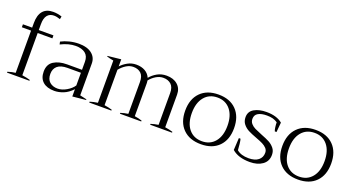

<svg xmlns="http://www.w3.org/2000/svg" viewBox="-48 -1292 3454 1880"><g transform="rotate(20 1679.0 -352.0)"><path d="M192 -560V-498H345V-467H192V-27Q244 -19 276 -9V0H42V-9Q88 -24 123 -27V-467H27V-498H123V-547Q123 -629 159 -671.5Q195 -714 265 -714Q311 -714 356 -699L350 -669Q314 -682 285 -682Q241 -682 216.5 -652Q192 -622 192 -560Z M376 -133Q376 -209 430 -243Q484 -277 567 -277H723V-361Q723 -419 687 -447.5Q651 -476 586 -476Q514 -476 432 -435L426 -463Q464 -483 512 -495Q560 -507 610 -507Q695 -507 743.5 -469Q792 -431 792 -367V-36Q829 -29 862 -20V-13L723 1V-75Q679 -28 630.5 -9Q582 10 537 10Q460 10 418 -27Q376 -64 376 -133ZM723 -114V-246H584Q514 -246 479.5 -216.5Q445 -187 445 -134Q445 -78 477 -50Q509 -22 560 -22Q605 -22 652.5 -50Q700 -78 723 -114Z M1762 -9V0H1534V-9Q1570 -21 1612 -27V-358Q1612 -419 1581 -447.5Q1550 -476 1500 -476Q1461 -476 1424.5 -454Q1388 -432 1361 -398Q1364 -383 1364 -367V-27Q1410 -20 1441 -9V0H1219V-9Q1255 -21 1297 -27V-358Q1297 -420 1267 -448Q1237 -476 1187 -476Q1149 -476 1113 -453.5Q1077 -431 1049 -396V-27Q1095 -20 1130 -9V0H899V-9Q936 -21 980 -27V-467Q936 -475 910 -484V-490L1049 -505V-431Q1076 -461 1117 -484Q1158 -507 1207 -507Q1261 -507 1299 -485Q1337 -463 1354 -423Q1382 -458 1425 -482.5Q1468 -507 1523 -507Q1594 -507 1637.5 -469Q1681 -431 1681 -367V-27Q1727 -20 1762 -9Z M1809 -248Q1809 -369 1877 -438Q1945 -507 2064 -507Q2183 -507 2250.5 -438Q2318 -369 2318 -248Q2318 -127 2250.5 -58.5Q2183 10 2064 10Q1945 10 1877 -58.5Q1809 -127 1809 -248ZM2249 -248Q2249 -354 2199 -415Q2149 -476 2064 -476Q1978 -476 1928 -415Q1878 -354 1878 -248Q1878 -141 1928 -81Q1978 -21 2064 -21Q2149 -21 2199 -81.5Q2249 -142 2249 -248Z M2388 -48 2395 -174H2412Q2417 -161 2421.5 -123Q2426 -85 2427 -59Q2471 -21 2550 -21Q2616 -21 2651.5 -49.5Q2687 -78 2687 -126Q2687 -154 2669 -173Q2651 -192 2625 -205Q2599 -218 2553 -235Q2499 -255 2466 -272Q2433 -289 2409.5 -318Q2386 -347 2386 -390Q2386 -449 2436.5 -478Q2487 -507 2564 -507Q2671 -507 2730 -457L2721 -356H2703Q2697 -370 2693.5 -396.5Q2690 -423 2690 -446Q2666 -462 2640 -469Q2614 -476 2578 -476Q2521 -476 2488 -457Q2455 -438 2455 -397Q2455 -368 2473 -347.5Q2491 -327 2517.5 -314Q2544 -301 2592 -282Q2647 -261 2678.5 -244Q2710 -227 2733 -199Q2756 -171 2756 -130Q2756 -63 2705 -26.5Q2654 10 2574 10Q2453 10 2388 -48Z M2821 -248Q2821 -369 2889 -438Q2957 -507 3076 -507Q3195 -507 3262.5 -438Q3330 -369 3330 -248Q3330 -127 3262.5 -58.5Q3195 10 3076 10Q2957 10 2889 -58.5Q2821 -127 2821 -248ZM3261 -248Q3261 -354 3211 -415Q3161 -476 3076 -476Q2990 -476 2940 -415Q2890 -354 2890 -248Q2890 -141 2940 -81Q2990 -21 3076 -21Q3161 -21 3211 -81.5Q3261 -142 3261 -248Z"/></g></svg>

Font: Trirong Light
Style: Regular
Weight: 300
Designer: Katatrad Team
Foundry: CadsonDemak
Version: Version 1.001